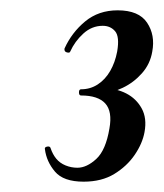

<svg xmlns="http://www.w3.org/2000/svg" viewBox="-20 -749 317 372"><path d="M179 -568 180 -578Q205 -578 224.5 -568Q244 -558 254.5 -539Q265 -520 260 -493Q256 -471 241 -449Q226 -427 201.5 -412Q177 -397 142 -397Q103 -397 86.5 -416.5Q70 -436 67 -460Q66 -464 71.5 -465Q77 -466 78 -462Q82 -450 89 -441.5Q96 -433 107 -428.5Q118 -424 130 -424Q148 -424 166.5 -441Q185 -458 192 -500Q198 -533 184 -548.5Q170 -564 137 -564Q133 -564 133 -570Q133 -576 137 -576Q155 -576 169.5 -585.5Q184 -595 193.5 -611.5Q203 -628 207 -649Q212 -678 203 -688.5Q194 -699 179 -699Q158 -699 141.5 -684Q125 -669 116 -649Q115 -646 109.5 -647.5Q104 -649 105 -655Q119 -686 145 -707.5Q171 -729 208 -729Q249 -729 265 -705Q281 -681 275 -649Q271 -625 255 -607Q239 -589 218 -579Q197 -569 179 -568Z"/></svg>

Font: Cormorant Light
Style: Italic
Weight: 300
Italic angle: -10°
Designer: Christian Thalmann (Catharsis Fonts)
Foundry: Catharsis Fonts
Version: Version 4.000